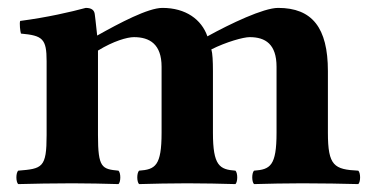

<svg xmlns="http://www.w3.org/2000/svg" viewBox="-20 -464 945 486"><path d="M228 -122V-321C228 -326 228 -331 228 -336C267 -360 302 -370 319 -370C359 -370 389 -352 389 -295V-128C389 -44 373 -35 332 -32C326 -26 326 -4 332 2C374 1 406 0 454 0C502 0 533 1 576 2C582 -4 582 -26 576 -32C536 -35 519 -44 519 -128V-284C519 -309 518 -329 515 -339C553 -358 596 -370 612 -370C652 -370 680 -352 680 -295V-128C680 -44 664 -35 623 -32C617 -26 617 -4 623 2C665 1 697 0 745 0C800 0 844 1 887 2C893 -4 893 -26 887 -32C826 -35 810 -44 810 -128V-284C810 -394 770 -444 684 -444C647 -444 563 -404 505 -372C490 -415 450 -444 391 -444C355 -444 283 -406 226 -374C223 -404 220 -427 220 -427C219 -439 211 -444 197 -444C160 -434 100 -420 31 -411C29 -405 31 -385 33 -379C88 -374 98 -366 98 -309V-122C98 -39 87 -37 26 -32C20 -26 20 -4 26 2C68 1 110 0 163 0C209 0 237 1 280 2C286 -4 286 -26 280 -32C238 -36 228 -39 228 -122Z"/></svg>

Font: Libertinus Serif
Style: Bold
Weight: 700
Designer: Philipp H. Poll, Khaled Hosny
Foundry: Caleb Maclennan
Version: Version 7.050;RELEASE